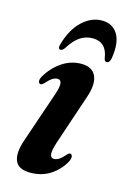

<svg xmlns="http://www.w3.org/2000/svg" viewBox="-102 -681 494 741"><g transform="rotate(15 144.5 -310.5)"><path d="M170 -66Q179 -66 189.5 -72.2Q200 -78.5 215 -96Q221.5 -103 226.5 -102Q232.5 -101.5 234.2 -93.2Q236 -85 229 -71Q208.5 -34.5 174.5 -12.8Q140.5 9 95 9Q47 9 34.8 -21.5Q22.5 -52 41 -105L109 -304.5Q121 -338.5 119.2 -353.5Q117.5 -368.5 104 -368.5Q94.5 -368.5 83.8 -361.8Q73 -355 56.5 -336.5Q50 -330.5 45 -331.5Q39 -332 37.2 -339.8Q35.5 -347.5 42.5 -360.5Q66 -400.5 101.5 -424.2Q137 -448 177.5 -448Q222.5 -448 236.5 -416.5Q250.5 -385 232 -331L164.5 -130Q153 -95 155 -80.5Q157 -66 170 -66ZM194.8 -554.5Q168 -554.5 145.4 -539.8Q122.7 -525 101.9 -491.5Q93.7 -479.5 86.4 -479.5Q73.4 -479.5 79.9 -501Q97.6 -563 133.7 -596.5Q169.8 -630 212.1 -630Q254.4 -630 275 -596.5Q295.5 -563 285.5 -500.5Q282.1 -479.5 269.6 -479.5Q261.8 -479.5 259.2 -491.5Q250.6 -554.5 194.8 -554.5Z"/></g></svg>

Font: Fraunces 144pt Soft SemiBold
Style: Italic
Weight: 600
Italic angle: -16°
Version: Version 1.000;[b76b70a41]